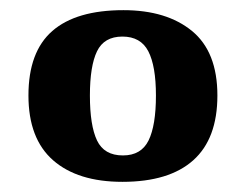

<svg xmlns="http://www.w3.org/2000/svg" viewBox="-20 -738 483 378"><path d="M221 -380Q133 -380 84.5 -422.5Q36 -465 36 -550Q36 -636 83 -677Q130 -718 223 -718Q308 -718 358 -677Q408 -636 408 -550Q408 -465 360.5 -422.5Q313 -380 221 -380ZM222 -432Q258 -432 272.5 -461.5Q287 -491 287 -550Q287 -608 272 -637Q257 -666 221 -666Q185 -666 171 -637Q157 -608 157 -550Q157 -491 171 -461.5Q185 -432 222 -432Z"/></svg>

Font: Noto Serif Hentaigana EL
Style: Regular
Weight: 400
Designer: Kazuhiro Yamada
Foundry: nipponia
Version: Version 1.000